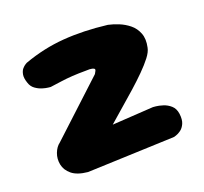

<svg xmlns="http://www.w3.org/2000/svg" viewBox="-92 -593 745 702"><g transform="rotate(-20 280.5 -242.0)"><path d="M138 2Q97 -2 76.5 -19Q56 -36 51.5 -59Q47 -82 55 -103Q63 -124 78 -135L284 -326Q287 -332 289.5 -336Q292 -340 290.5 -343Q289 -346 281.5 -348Q274 -350 257 -349Q228 -349 204.5 -347.5Q181 -346 160 -343Q139 -340 116 -337Q116 -337 106.5 -338Q97 -339 84 -343Q71 -347 58.5 -356Q46 -365 41 -381Q34 -401 36.5 -414.5Q39 -428 45.5 -435.5Q52 -443 58 -446.5Q64 -450 64 -450Q141 -478 219.5 -484Q298 -490 390 -479Q409 -475 430 -466.5Q451 -458 469 -443.5Q487 -429 496 -406Q505 -383 498 -351Q495 -335 480 -315.5Q465 -296 442 -273Q419 -250 392 -226Q365 -202 336.5 -177.5Q308 -153 282 -130L442 -140Q442 -140 453 -139Q464 -138 480 -133Q496 -128 509 -116.5Q522 -105 525 -84Q528 -60 521.5 -45.5Q515 -31 504.5 -23.5Q494 -16 485.5 -13.5Q477 -11 477 -11Z"/></g></svg>

Font: Sour Gummy Black
Style: Bold
Weight: 700
Version: Version 1.000